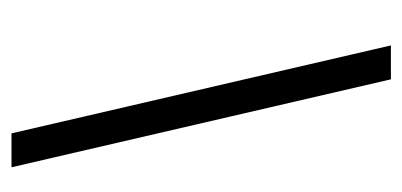

<svg xmlns="http://www.w3.org/2000/svg" viewBox="-203 -497 700 334"><g transform="rotate(-90 147.0 -330.0)"><path d="M23 -660H82L235 0H176Z"/></g></svg>

Font: Cairo Light
Style: Italic
Weight: 300
Italic angle: -13°
Designer: Mohamed Gaber, Accademia di Belle Arti di Urbino and others
Foundry: Kief Type Foundry, Accademia di Belle Arti di Urbino and others
Version: Version 3.011